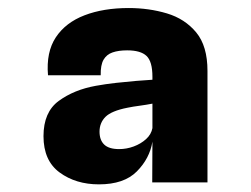

<svg xmlns="http://www.w3.org/2000/svg" viewBox="-20 -762 640 490"><path d="M232.5 -291.5Q173.5 -291.5 132.2 -321.8Q91 -352 91 -414.5Q91 -476 130 -504.5Q169 -533 224.5 -543Q249.5 -547.5 276.2 -550.5Q303 -553.5 327.2 -555.5Q351.5 -557.5 369 -558.5V-566Q369 -605 354 -619.2Q339 -633.5 304.5 -633.5Q282.5 -633.5 267.2 -628.2Q252 -623 244.2 -609.5Q236.5 -596 237 -570H102.5Q97.5 -629 122.5 -666.8Q147.5 -704.5 195.8 -723Q244 -741.5 308.5 -741.5Q360 -741.5 406 -727.8Q452 -714 480.8 -679.2Q509.5 -644.5 509.5 -581V-296.5H368.5L369 -400.5Q362 -357.5 329.2 -324.5Q296.5 -291.5 232.5 -291.5ZM284 -381.5Q303 -381.5 321.2 -388.2Q339.5 -395 352.8 -407Q366 -419 369 -435V-497.5Q353.5 -494.5 336.5 -492.2Q319.5 -490 305 -487Q264.5 -479 249.2 -463.8Q234 -448.5 234 -426Q234 -404.5 246 -393Q258 -381.5 284 -381.5Z"/></svg>

Font: Spline Sans Mono
Style: Bold
Weight: 700
Designer: Eben Sorkin, Mirko Velimirovic
Foundry: Sorkin Type
Version: Version 1.004